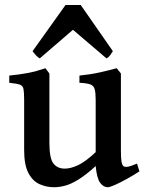

<svg xmlns="http://www.w3.org/2000/svg" viewBox="-20 -746 592 780"><path d="M199.2 14.6Q168.9 14.6 141.1 2.4Q113.3 -9.8 95.7 -42.5Q78.1 -75.2 78.1 -136.2V-339.8Q78.1 -371.1 75.4 -384.5Q72.8 -397.9 60.3 -402.3Q47.9 -406.7 17.6 -409.7V-439Q62 -443.4 94.5 -449.7Q127 -456.1 164.6 -468.8L180.7 -447.3V-165.5Q180.7 -102.5 197 -81.8Q213.4 -61 243.2 -61Q267.6 -61 297.6 -75.2Q327.6 -89.4 368.7 -127.9V-339.8Q368.7 -369.1 364.7 -383.5Q360.8 -397.9 346.9 -403.1Q333 -408.2 302.7 -409.7V-439Q347.2 -443.4 384.3 -451.7Q421.4 -460 454.1 -468.8L471.2 -447.3V-133.8Q471.2 -104 473.6 -89.6Q476.1 -75.2 482.4 -70.3Q488.3 -66.9 500 -68.8Q511.7 -70.8 536.6 -81.5L546.4 -49.8Q522.5 -34.2 495.6 -19.3Q468.8 -4.4 447.3 5.1Q425.8 14.6 417.5 14.6Q400.4 14.6 387 -3.2Q373.5 -21 368.7 -71.3Q328.1 -34.7 297.9 -16.1Q267.6 2.4 243.9 8.5Q220.2 14.6 199.2 14.6ZM141.6 -508.8Q133.8 -512.7 126.5 -520.8Q119.1 -528.8 112.3 -538.1L246.1 -725.6H308.1L438.5 -538.1Q432.6 -528.8 426.8 -520.8Q420.9 -512.7 412.6 -508.8L276.4 -625Z"/></svg>

Font: David Libre Medium
Style: Regular
Weight: 500
Designer: Ismar David, J. Victor Gaultney, Annie Olsen and Meir Sadan
Foundry: Monotype Imaging Inc. & SIL International
Version: Version 1.100; ttfautohint (v1.8.4.7-5d5b)